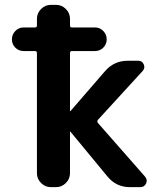

<svg xmlns="http://www.w3.org/2000/svg" viewBox="-20 -770 662 790"><path d="M77 -560Q57 -560 43 -574Q29 -588 29 -608Q29 -628 43 -642.5Q57 -657 77 -657H124Q132 -657 132 -665V-693Q132 -716 149 -733Q166 -750 189 -750H211Q234 -750 251 -733Q268 -716 268 -693V-665Q268 -657 276 -657H371Q391 -657 405 -642.5Q419 -628 419 -608Q419 -588 405 -574Q391 -560 371 -560H276Q268 -560 268 -551V-313L269 -312L270 -313L412 -477Q449 -520 505 -520H549Q565 -520 571.5 -505Q578 -490 567 -478L383 -277Q378 -270 383 -264L577 -43Q588 -30 581 -15Q574 0 557 0H514Q458 0 422 -44L270 -228Q270 -229 269 -229L268 -228V-57Q268 -34 251 -17Q234 0 211 0H189Q166 0 149 -17Q132 -34 132 -57V-551Q132 -560 124 -560Z"/></svg>

Font: Rounded Mplus 1c Bold
Style: Bold
Weight: 700
Version: Version 1.059.20150529